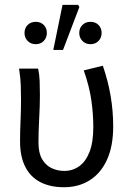

<svg xmlns="http://www.w3.org/2000/svg" viewBox="-20 -774 550 806"><path d="M248.8 12Q191 12 149.4 -9.4Q107.9 -30.8 86 -73.9Q64.2 -116.9 64.2 -180.5Q64.2 -223.9 66.2 -266.7Q68.2 -309.5 68.2 -352.6Q68.2 -382 67.2 -414.9Q66.1 -447.9 60 -486.1H140.1Q145.4 -461.1 146.5 -433Q147.5 -404.9 147.5 -372.7Q147.5 -331.8 144.5 -276.4Q141.5 -220.9 141.5 -175.6Q141.5 -132.2 156.6 -106.1Q171.7 -80.1 196.4 -68.3Q221.1 -56.5 250.1 -56.5Q285.1 -56.5 312.6 -76.2Q340 -95.9 355.9 -136.5Q371.7 -177.2 371.7 -240.3Q371.7 -296 363.3 -354.1Q354.9 -412.2 331.6 -478.5L411.6 -498.1Q433.6 -435 444.4 -371.4Q455.2 -307.8 455.2 -243Q455.2 -160.5 429.2 -103.5Q403.2 -46.5 356.6 -17.3Q309.9 12 248.8 12ZM129.8 -588.5Q109.4 -588.5 96.1 -602.2Q82.9 -615.8 82.9 -635.5Q82.9 -656.1 96.1 -669.2Q109.4 -682.4 129.8 -682.4Q150.8 -682.4 163.8 -669.2Q176.7 -656.1 176.7 -635.5Q176.7 -615.8 163.8 -602.2Q150.8 -588.5 129.8 -588.5ZM359.6 -588.5Q339.3 -588.5 326 -602.2Q312.7 -615.8 312.7 -635.5Q312.7 -656.1 326 -669.2Q339.3 -682.4 359.6 -682.4Q380.6 -682.4 393.6 -669.2Q406.6 -656.1 406.6 -635.5Q406.6 -615.8 393.6 -602.2Q380.6 -588.5 359.6 -588.5ZM203.7 -564.4 242.5 -753.6H308.2L313.1 -744.4L244.6 -564.4Z"/></svg>

Font: Source Sans 3
Style: Regular
Weight: 200
Designer: Paul D. Hunt
Foundry: Adobe
Version: Version 3.046;hotconv 1.0.118;makeotfexe 2.5.65603